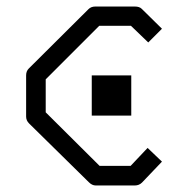

<svg xmlns="http://www.w3.org/2000/svg" viewBox="-20 -617 580 588"><path d="M476 -529 434 -487 381 -538H284L120 -374V-273L285 -109H380L432 -164L476 -122L415 -58Q406 -49 393 -49H273Q262 -49 252 -59L69 -239Q60 -248 60 -260V-386Q60 -399 68 -407L251 -589Q259 -597 272 -597H393Q407 -597 414 -590ZM261 -386H382V-263H261Z"/></svg>

Font: IBM 3270
Style: Regular
Weight: 400
Monospace: yes
Version: Version 2.3.1